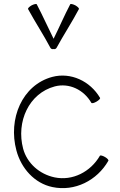

<svg xmlns="http://www.w3.org/2000/svg" viewBox="-20 -934 609 971"><path d="M266 -692C302 -758 344 -822 379 -888C381 -892 373 -900 361 -907C349 -913 337 -916 335 -912C305 -855 280 -796 251 -738C222 -796 196 -855 166 -912C164 -916 152 -913 140 -907C128 -900 120 -892 122 -888C158 -822 200 -758 235 -692C238 -687 244 -684 250 -686C257 -684 263 -687 266 -692ZM486 -439C436 -524 338 -570 244 -545C92 -504 20 -333 63 -173C87 -83 154 -7 245 12C358 36 471 -21 528 -121C530 -125 523 -133 511 -140C499 -147 487 -150 485 -146C438 -65 347 -18 256 -37C180 -53 117 -108 97 -182C61 -318 126 -462 257 -497C330 -516 404 -480 442 -414C445 -410 456 -413 468 -420C480 -427 488 -435 486 -439Z"/></svg>

Font: Nupuram Thin
Style: Regular
Weight: 100
Designer: Santhosh Thottingal (santhosh.thottingal@gmail.com)
Foundry: SMC
Version: Version 1.000